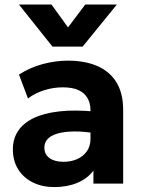

<svg xmlns="http://www.w3.org/2000/svg" viewBox="-20 -784 610 820"><path d="M212 15Q161 15 121 -4.5Q81 -24 58 -60.2Q35 -96.5 35 -147Q35 -190 56.5 -223.5Q78 -257 121.8 -278.8Q165.5 -300.5 232.8 -308.2Q300 -316 391.5 -307L393 -214Q338.5 -223 296.8 -222.5Q255 -222 226.8 -214Q198.5 -206 184 -190.8Q169.5 -175.5 169.5 -154Q169.5 -124.5 191.5 -108.8Q213.5 -93 251 -93Q283.5 -93 309.5 -104.5Q335.5 -116 351 -138Q366.5 -160 366.5 -191.5V-312.5Q366.5 -342 354.2 -364.2Q342 -386.5 316 -398.8Q290 -411 248 -411Q209 -411 170.2 -399.2Q131.5 -387.5 99.5 -363.5L61 -465.5Q109.5 -496.5 164 -510.8Q218.5 -525 270.5 -525Q341.5 -525 394.5 -502.5Q447.5 -480 476.8 -433.2Q506 -386.5 506 -314.5V0H379V-55.5Q354 -21.5 310.5 -3.2Q267 15 212 15ZM204 -585 61 -764.5H200L270.5 -667L344 -764.5H479L333 -585Z"/></svg>

Font: Geologica SemiBold
Style: Regular
Weight: 600
Designer: Sindre Bremnes, Frode Helland
Foundry: Monokrom Skriftforlag AS
Version: Version 1.010;gftools[0.9.28]